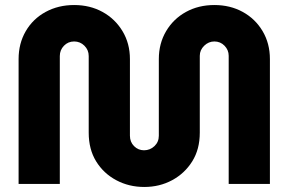

<svg xmlns="http://www.w3.org/2000/svg" viewBox="-20 -732 1148 764"><path d="M554 12Q493 12 442.5 -15Q392 -42 362.5 -90Q333 -138 333 -204V-509Q333 -533 316 -550Q299 -567 275 -567Q251 -567 234.5 -550Q218 -533 218 -509V0H54V-497Q54 -559 82.5 -608Q111 -657 161.5 -684.5Q212 -712 275 -712Q338 -712 388 -684.5Q438 -657 467.5 -608Q497 -559 497 -497V-192Q497 -167 513.5 -150.5Q530 -134 553 -134Q577 -134 594.5 -150.5Q612 -167 612 -192V-497Q612 -559 641 -608Q670 -657 720 -684.5Q770 -712 833 -712Q896 -712 946 -684.5Q996 -657 1025 -608Q1054 -559 1054 -497V0H890V-510Q890 -533 873.5 -550Q857 -567 833 -567Q810 -567 792.5 -550Q775 -533 775 -510V-204Q775 -138 745 -90Q715 -42 665 -15Q615 12 554 12Z"/></svg>

Font: MuseoModerno
Style: Bold
Weight: 700
Designer: Pablo Cosgaya, Héctor Gatti, Marcela Romero, and the Authors of The MuseoModerno Project.
Foundry: Omnibus-Type Team
Version: Version 1.001